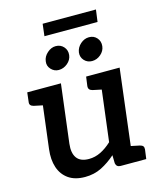

<svg xmlns="http://www.w3.org/2000/svg" viewBox="-125 -934 856 1030"><g transform="rotate(-15 303.5 -418.5)"><path d="M219 8Q163 8 127.5 -17Q92 -42 77.5 -85.5Q63 -129 70 -186L110 -511H223L183 -186Q177 -135 197 -107.5Q217 -80 264 -80Q298 -80 329.5 -95.5Q361 -111 391 -139L437 -511H549L487 0H418Q395 0 391 -22L390 -67Q353 -34 311.5 -13Q270 8 219 8ZM460 0 484 -92 546 -79Q558 -76 563 -70Q568 -64 567 -52L560 0ZM136 -511 113 -419 51 -432Q39 -435 33.5 -441.5Q28 -448 30 -460L36 -511ZM463 -511 440 -419 378 -432Q366 -435 360.5 -441.5Q355 -448 356 -460L363 -511ZM305 -646Q302 -620 280 -601.5Q258 -583 231 -583Q206 -583 188.5 -602Q171 -621 175 -646Q178 -672 200 -691.5Q222 -711 247 -711Q274 -711 291 -692Q308 -673 305 -646ZM489 -646Q486 -620 464.5 -601.5Q443 -583 416 -583Q390 -583 373 -601.5Q356 -620 359 -646Q363 -673 384.5 -692Q406 -711 432 -711Q459 -711 475.5 -692Q492 -673 489 -646ZM203 -778 211 -845H507L498 -778Z"/></g></svg>

Font: Aleo SemiBold
Style: Italic
Weight: 600
Italic angle: -7°
Designer: Alessio Laiso
Foundry: Alessio Laiso
Version: Version 2.001;gftools[0.9.29]